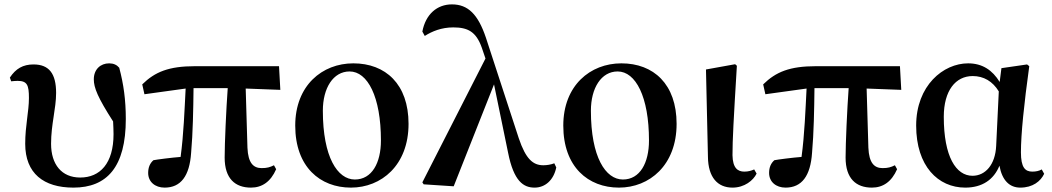

<svg xmlns="http://www.w3.org/2000/svg" viewBox="-20 -840 4802 876"><path d="M31 -469C38 -470 54 -471 60 -471C104 -471 112 -452 112 -393C112 -331 95 -267 95 -184C95 -49 179 16 315 16C468 16 554 -78 554 -297C554 -384 544 -456 524 -531C513 -544 498 -551 478 -551C439 -551 408 -524 408 -478C408 -440 426 -395 496 -286C497 -265 498 -246 498 -228C498 -94 436 -30 346 -30C261 -30 213 -90 213 -184C213 -273 236 -344 236 -416C236 -504 204 -546 133 -546C85 -546 52 -527 25 -486Z M1101 -436 1259 -430 1253 -538H870C750 -538 687 -512 629 -455L639 -410L827 -436C822 -341 818 -227 804 -124C764 -121 694 -112 680 -109C664 -95 656 -76 656 -51C656 -10 688 16 731 16C805 16 845 -37 852 -143C860 -232 862 -343 863 -438H1019C1012 -341 1005 -187 1005 -121C1005 -25 1053 16 1125 16C1176 16 1215 -11 1240 -68L1230 -86C1212 -77 1198 -73 1174 -73C1136 -73 1112 -96 1109 -166Z M1581 16C1720 16 1844 -86 1844 -275C1844 -456 1739 -551 1592 -551C1450 -551 1327 -450 1327 -267C1327 -78 1441 16 1581 16ZM1599 -21C1520 -21 1453 -123 1453 -335C1453 -438 1500 -514 1575 -514C1657 -514 1718 -399 1718 -199C1718 -97 1677 -21 1599 -21Z M2509 -95C2494 -89 2475 -86 2459 -86C2412 -86 2379 -114 2347 -209L2197 -668C2161 -775 2115 -820 2042 -820C1974 -820 1922 -775 1907 -696L1918 -676C1951 -697 1994 -715 2048 -715C2114 -715 2152 -696 2178 -623L2195 -573L1907 -8L1913 1L2050 10L2234 -455L2298 -144C2324 -12 2369 16 2419 16C2467 16 2506 -18 2518 -76Z M2804 16C2943 16 3067 -86 3067 -275C3067 -456 2962 -551 2815 -551C2673 -551 2550 -450 2550 -267C2550 -78 2664 16 2804 16ZM2822 -21C2743 -21 2676 -123 2676 -335C2676 -438 2723 -514 2798 -514C2880 -514 2941 -399 2941 -199C2941 -97 2900 -21 2822 -21Z M3322 16C3377 16 3417 -17 3432 -48L3421 -67C3407 -61 3394 -57 3376 -57C3346 -57 3323 -73 3322 -132C3322 -203 3327 -292 3342 -540L3334 -547L3201 -523L3210 -124C3211 -31 3254 16 3322 16Z M3934 -436 4092 -430 4086 -538H3703C3583 -538 3520 -512 3462 -455L3472 -410L3660 -436C3655 -341 3651 -227 3637 -124C3597 -121 3527 -112 3513 -109C3497 -95 3489 -76 3489 -51C3489 -10 3521 16 3564 16C3638 16 3678 -37 3685 -143C3693 -232 3695 -343 3696 -438H3852C3845 -341 3838 -187 3838 -121C3838 -25 3886 16 3958 16C4009 16 4048 -11 4073 -68L4063 -86C4045 -77 4031 -73 4007 -73C3969 -73 3945 -96 3942 -166Z M4525 -174C4521 -89 4476 -38 4417 -38C4342 -38 4286 -125 4286 -307C4286 -427 4340 -493 4418 -493C4468 -493 4509 -469 4537 -423ZM4733 -67C4721 -60 4706 -57 4690 -57C4657 -57 4638 -76 4638 -145C4638 -228 4652 -364 4676 -538L4666 -546L4549 -529L4541 -466C4508 -520 4462 -551 4397 -551C4284 -551 4160 -450 4160 -267C4160 -82 4260 16 4384 16C4461 16 4514 -20 4540 -84C4552 -17 4586 16 4635 16C4692 16 4728 -13 4744 -47Z"/></svg>

Font: Source Han Serif
Style: Bold
Weight: 700
Designer: Ryoko NISHIZUKA 西塚涼子 (kana & ideographs); Frank Grießhammer (Latin, Greek & Cyrillic); Wenlong ZHANG 张文龙 (bopomofo); San
Foundry: Adobe Systems Incorporated
Version: Version 1.001;PS 1.001;hotconv 16.6.54;makeotf.lib2.5.65590